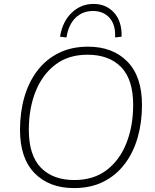

<svg xmlns="http://www.w3.org/2000/svg" viewBox="-20 -951 791 979"><path d="M357 8Q231 8 156.5 -68Q82 -144 82 -289Q82 -378 104 -455Q126 -532 170 -590Q214 -648 279 -680.5Q344 -713 429 -713Q555 -713 629.5 -637Q704 -561 704 -416Q704 -327 682 -250Q660 -173 616 -115Q572 -57 507.5 -24.5Q443 8 357 8ZM359 -33Q457 -33 523.5 -83.5Q590 -134 624.5 -221Q659 -308 659 -416Q659 -546 597.5 -609Q536 -672 426 -672Q329 -672 262.5 -621.5Q196 -571 161.5 -484.5Q127 -398 127 -289Q127 -159 188.5 -96Q250 -33 359 -33ZM319 -760 286 -764Q299 -842 346 -886.5Q393 -931 457 -931Q521 -931 561.5 -886.5Q602 -842 600 -764L567 -760Q570 -825 538.5 -860Q507 -895 454 -895Q401 -895 365 -860Q329 -825 319 -760Z"/></svg>

Font: Nunito Sans ExtraLight
Style: Italic
Weight: 200
Italic angle: -9°
Designer: Vernon Adams
Foundry: Vernon Adams
Version: Version 3.006; ttfautohint (v1.8.3)